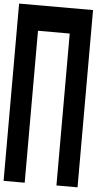

<svg xmlns="http://www.w3.org/2000/svg" viewBox="-66 -1071 633 1133"><g transform="rotate(5 250.0 -505.0)"><path d="M0 20V-1030H438V20H313V-880H125V20Z"/></g></svg>

Font: 2P VHS
Style: Regular
Weight: 400
Designer: CodeMan38
Foundry: CodeMan38
Version: Version 3.000